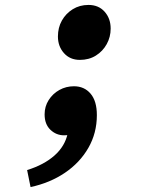

<svg xmlns="http://www.w3.org/2000/svg" viewBox="-20 -554 640 779"><path d="M304 -311Q264 -311 239.5 -338.5Q215 -366 215 -406Q215 -442 231 -470.5Q247 -499 275 -516.5Q303 -534 339 -534Q380 -534 404.5 -506.5Q429 -479 429 -438Q429 -404 413 -375Q397 -346 369 -328.5Q341 -311 304 -311ZM104 205 90 136Q158 115 201 77Q244 39 255 -14L274 -120L306 -30Q296 -23 279.5 -14Q263 -5 240 -5Q208 -5 184.5 -27.5Q161 -50 161 -90Q161 -122 177.5 -148Q194 -174 221 -189Q248 -204 280 -204Q322 -204 347.5 -174Q373 -144 373 -87Q373 -14 338.5 46Q304 106 243.5 147Q183 188 104 205Z"/></svg>

Font: Source Code Pro ExtraLight
Style: Bold Italic
Weight: 700
Italic angle: -11°
Monospace: yes
Version: Version 1.016;hotconv 1.0.116;makeotfexe 2.5.65601